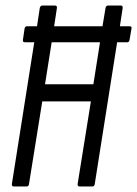

<svg xmlns="http://www.w3.org/2000/svg" viewBox="-20 -675 496 695"><path d="M30 0Q22 0 23 -9L104 -522H71Q61 -522 63 -531L69 -572Q71 -580 78 -580H114L124 -646Q126 -655 134 -655H179Q187 -655 186 -646L176 -580H351L362 -646Q364 -655 371 -655H417Q425 -655 424 -646L414 -580H448Q458 -580 456 -572L449 -531Q447 -522 441 -522H404L323 -9Q322 0 314 0H268Q260 0 261 -9L309 -308H133L85 -9Q84 0 76 0ZM143 -370H318L342 -522H167Z"/></svg>

Font: Sofia Sans Extra Condensed
Style: Italic
Weight: 400
Italic angle: -9°
Designer: Botio Nikoltchev, Ani Petrova
Foundry: lettersoup
Version: Version 4.101; ttfautohint (v1.8.4.7-5d5b)